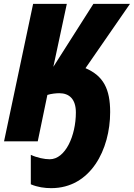

<svg xmlns="http://www.w3.org/2000/svg" viewBox="-20 -734 695 997"><path d="M246 243C451 243 552 42 552 -152C552 -272 517 -340 424 -380L655 -714H465L257 -387L327 -714H152L1 0H176L226 -241C244 -247 270 -250 288 -250C340 -250 374 -219 374 -150C374 -30 320 93 238 93C211 93 172 85 140 70V223C175 238 212 243 246 243Z"/></svg>

Font: Noto Sans Condensed Black
Style: Italic
Weight: 900
Width: 3
Italic angle: -12°
Designer: Monotype Design Team
Foundry: Monotype Imaging Inc.
Version: Version 2.013